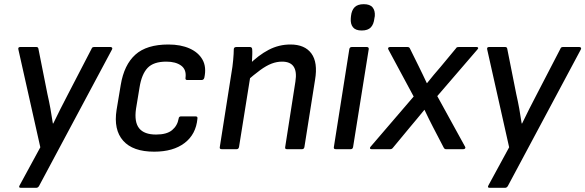

<svg xmlns="http://www.w3.org/2000/svg" viewBox="-20 -714 2802 919"><path d="M80 185Q67 185 74 173L173 -9L68 -477Q65 -489 77 -489H154Q163 -489 164 -480L207 -264Q215 -229 221.5 -193.5Q228 -158 233 -123H235Q252 -158 269.5 -193Q287 -228 305 -262L418 -480Q420 -486 423.5 -487.5Q427 -489 431 -489H509Q514 -489 516.5 -485.5Q519 -482 516 -477L167 176Q162 185 153 185Z M718 12Q616 12 569.5 -40.5Q523 -93 538 -188L558 -308Q574 -404 628 -452.5Q682 -501 786 -501Q845 -501 887.5 -482Q930 -463 949.5 -428Q969 -393 958 -342Q955 -331 945 -331H876Q866 -331 868 -342Q873 -381 847 -400Q821 -419 776 -419Q715 -419 686.5 -389Q658 -359 648 -296L631 -193Q622 -130 646 -100Q670 -70 727 -70Q778 -70 803.5 -91Q829 -112 835 -146Q836 -157 847 -157H916Q927 -157 925 -146Q918 -71 863.5 -29.5Q809 12 718 12Z M1353 0Q1343 0 1345 -10L1394 -324Q1409 -419 1330 -419Q1305 -419 1280 -409.5Q1255 -400 1225.5 -378.5Q1196 -357 1156 -322L1168 -401Q1217 -450 1266 -475.5Q1315 -501 1370 -501Q1439 -501 1470.5 -458Q1502 -415 1488 -332L1437 -10Q1435 0 1426 0ZM1041 0Q1030 0 1032 -10L1088 -366Q1093 -393 1096 -426Q1099 -459 1099 -478Q1099 -489 1112 -489H1176Q1186 -489 1187 -479Q1188 -470 1187.5 -453.5Q1187 -437 1186 -419.5Q1185 -402 1183 -388L1181 -366L1124 -10Q1123 -6 1120.5 -3Q1118 0 1113 0Z M1587 0Q1576 0 1578 -10L1652 -479Q1654 -489 1664 -489H1735Q1746 -489 1745 -479L1670 -10Q1668 0 1659 0ZM1711 -568Q1682 -568 1669.5 -583.5Q1657 -599 1659 -626L1660 -637Q1663 -665 1677.5 -679.5Q1692 -694 1721 -694Q1751 -694 1763.5 -678.5Q1776 -663 1774 -637L1772 -626Q1769 -598 1755 -583Q1741 -568 1711 -568Z M1758 0Q1752 0 1751 -4Q1750 -8 1754 -12L1960 -252L1839 -477Q1836 -482 1838.5 -485.5Q1841 -489 1847 -489H1930Q1939 -489 1942 -482L1985 -395Q1995 -376 2004 -356Q2013 -336 2023 -316H2024Q2040 -336 2056.5 -356Q2073 -376 2089 -394L2162 -482Q2165 -487 2168 -488Q2171 -489 2176 -489H2261Q2267 -489 2268.5 -485.5Q2270 -482 2265 -477L2073 -254L2206 -12Q2209 -8 2206.5 -4Q2204 0 2198 0H2114Q2108 0 2104 -7L2053 -105Q2043 -125 2032.5 -145.5Q2022 -166 2012 -188H2011Q1993 -166 1976.5 -146Q1960 -126 1943 -106L1861 -7Q1856 0 1848 0Z M2324 185Q2311 185 2318 173L2417 -9L2312 -477Q2309 -489 2321 -489H2398Q2407 -489 2408 -480L2451 -264Q2459 -229 2465.5 -193.5Q2472 -158 2477 -123H2479Q2496 -158 2513.5 -193Q2531 -228 2549 -262L2662 -480Q2664 -486 2667.5 -487.5Q2671 -489 2675 -489H2753Q2758 -489 2760.5 -485.5Q2763 -482 2760 -477L2411 176Q2406 185 2397 185Z"/></svg>

Font: Sofia Sans Medium
Style: Italic
Weight: 500
Italic angle: -9°
Version: Version 4.101